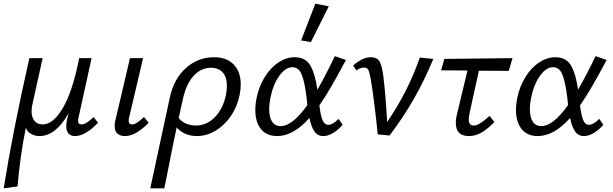

<svg xmlns="http://www.w3.org/2000/svg" viewBox="-29 -731 3320 1040"><path d="M502 -66Q433 6 377 6Q355 6 342.5 -7.5Q330 -21 330 -48Q330 -61 333 -77L342 -117Q273 6 185 6Q162 6 140.5 -5Q119 -16 111 -39Q80 112 66 279L-9 289Q39 -13 130 -416H202L145 -159Q142 -144 142 -128Q142 -97 157 -77Q172 -57 203 -57Q259 -57 311.5 -146Q364 -235 400 -416H467L397 -97Q394 -85 394 -76Q394 -57 412 -57Q425 -57 440.5 -66.5Q456 -76 478 -97Z M592 -49Q592 -64 596 -79L675 -416H746L671 -97Q668 -85 668 -77Q668 -57 687 -57Q709 -57 751 -97L776 -66Q706 6 648 6Q622 6 607 -7.5Q592 -21 592 -49Z M1275 -274Q1275 -247 1269 -217Q1256 -153 1221.5 -102.5Q1187 -52 1138.5 -23Q1090 6 1037 6Q1002 6 973.5 -7Q945 -20 928 -41Q907 56 879 200Q874 223 870 245Q866 267 861 289H785L890 -199Q912 -304 978 -362.5Q1044 -421 1130 -421Q1199 -421 1237 -381.5Q1275 -342 1275 -274ZM1200 -266Q1200 -313 1177.5 -338.5Q1155 -364 1113 -364Q1061 -364 1021 -321.5Q981 -279 963 -200L947 -128Q937 -85 939 -92Q954 -72 979 -61.5Q1004 -51 1031 -51Q1091 -51 1135.5 -97Q1180 -143 1195 -218Q1200 -246 1200 -266Z M1805 -87 1827 -55Q1806 -30 1777.5 -12Q1749 6 1722 6Q1691 6 1673.5 -20Q1656 -46 1647 -92Q1560 6 1472 6Q1415 6 1384.5 -32Q1354 -70 1354 -134Q1354 -167 1361 -201Q1374 -264 1405.5 -314.5Q1437 -365 1479.5 -393Q1522 -421 1567 -421Q1627 -421 1653 -374.5Q1679 -328 1690 -245Q1733 -319 1785 -427L1845 -406Q1800 -322 1767 -265Q1734 -208 1701 -160Q1707 -108 1717.5 -81.5Q1728 -55 1750 -55Q1773 -55 1805 -87ZM1636 -162 1632 -200Q1622 -283 1606 -325Q1590 -367 1555 -367Q1517 -367 1483 -319Q1449 -271 1435 -197Q1429 -167 1429 -140Q1429 -97 1444.5 -72.5Q1460 -48 1492 -48Q1555 -48 1636 -162ZM1602 -512 1679 -711 1752 -697 1655 -503Z M2318 -412Q2228 -190 2081 3L2017 -3Q2010 -77 1999 -164Q1988 -251 1979 -304Q1972 -342 1965.5 -353.5Q1959 -365 1943 -365Q1921 -365 1902 -349L1884 -376Q1907 -397 1931.5 -409Q1956 -421 1979 -421Q2015 -421 2028 -396Q2041 -371 2048 -314Q2061 -204 2068 -70Q2182 -237 2245 -419Z M2516 -125Q2510 -97 2510 -86Q2510 -51 2536 -51Q2553 -51 2574 -64.5Q2595 -78 2623 -103L2649 -70Q2613 -33 2580 -13.5Q2547 6 2511 6Q2440 6 2440 -65Q2440 -89 2448 -119L2503 -349L2360 -350L2378 -412L2747 -416L2727 -347L2565 -348Z M3217 -87 3239 -55Q3218 -30 3189.5 -12Q3161 6 3134 6Q3103 6 3085.5 -20Q3068 -46 3059 -92Q2972 6 2884 6Q2827 6 2796.5 -32Q2766 -70 2766 -134Q2766 -167 2773 -201Q2786 -264 2817.5 -314.5Q2849 -365 2891.5 -393Q2934 -421 2979 -421Q3039 -421 3065 -374.5Q3091 -328 3102 -245Q3145 -319 3197 -427L3257 -406Q3212 -322 3179 -265Q3146 -208 3113 -160Q3119 -108 3129.5 -81.5Q3140 -55 3162 -55Q3185 -55 3217 -87ZM3048 -162 3044 -200Q3034 -283 3018 -325Q3002 -367 2967 -367Q2929 -367 2895 -319Q2861 -271 2847 -197Q2841 -167 2841 -140Q2841 -97 2856.5 -72.5Q2872 -48 2904 -48Q2967 -48 3048 -162Z"/></svg>

Font: Ysabeau Medium
Style: Italic
Weight: 500
Italic angle: -12°
Designer: Christian Thalmann (Catharsis Fonts)
Version: Version 0.003